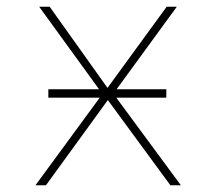

<svg xmlns="http://www.w3.org/2000/svg" viewBox="-20 -548 640 568"><path d="M85 0 275 -259H123V-284H273L96 -528H127L298 -288L473 -528H503L325 -284H472V-259H324L515 0H484L299 -252L116 0Z"/></svg>

Font: Noto Sans Mono Thin
Style: Regular
Weight: 100
Designer: Monotype Design Team
Foundry: Monotype Imaging Inc.
Version: Version 2.014